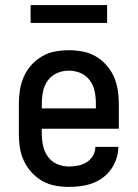

<svg xmlns="http://www.w3.org/2000/svg" viewBox="-20 -725 540 753"><path d="M250 8Q223 8 196 3Q169 -2 145.5 -15.5Q122 -29 103.5 -49.5Q85 -70 73.5 -94.5Q62 -119 58 -146Q54 -173 54 -200V-320Q54 -347 58.5 -374Q63 -401 74 -425.5Q85 -450 103.5 -470.5Q122 -491 145.5 -504.5Q169 -518 196 -523Q223 -528 250 -528Q277 -528 304 -523Q331 -518 354.5 -504.5Q378 -491 396.5 -470.5Q415 -450 426 -425.5Q437 -401 441.5 -374Q446 -347 446 -320V-220H144V-200Q144 -176 149 -153Q154 -130 168 -110.5Q182 -91 204 -81.5Q226 -72 250 -72Q268 -72 286 -75.5Q304 -79 319.5 -88.5Q335 -98 344.5 -114Q354 -130 354 -149H444Q444 -125 436.5 -102.5Q429 -80 415.5 -61Q402 -42 383 -28Q364 -14 342 -6Q320 2 296.5 5Q273 8 250 8ZM144 -300H356V-320Q356 -344 351 -367.5Q346 -391 332 -410Q318 -429 296 -438.5Q274 -448 250 -448Q226 -448 204 -438.5Q182 -429 168 -410Q154 -391 149 -367.5Q144 -344 144 -320ZM100 -635V-705H400V-635Z"/></svg>

Font: Iosevka Term Curly Medium
Style: Regular
Weight: 500
Designer: Belleve Invis
Foundry: Belleve Invis
Version: Version 32.3.0